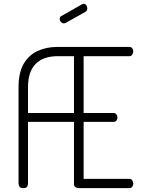

<svg xmlns="http://www.w3.org/2000/svg" viewBox="-20 -974 736 994"><path d="M100 0Q86 0 81 -7.5Q76 -15 76 -26V-522Q76 -598 102.5 -643.5Q129 -689 174.5 -710Q220 -731 276 -731H649Q660 -731 665 -723.5Q670 -716 670 -708Q670 -699 664.5 -691Q659 -683 649 -683H413V-389H567Q577 -389 582.5 -382Q588 -375 588 -365Q588 -357 583 -350Q578 -343 567 -343H413V-48H649Q659 -48 664.5 -40.5Q670 -33 670 -23Q670 -15 665 -7.5Q660 0 649 0H387Q378 0 370.5 -5.5Q363 -11 363 -21V-343H125V-26Q125 -15 120.5 -7.5Q116 0 100 0ZM125 -389H363V-683H276Q205 -683 165 -643.5Q125 -604 125 -522ZM311 -853Q303 -853 296 -860Q289 -867 289 -876Q289 -887 298 -891L405 -952Q409 -954 413 -954Q422 -954 427 -947Q432 -940 432 -931Q432 -918 421 -912L321 -856Q319 -855 316 -854Q313 -853 311 -853Z"/></svg>

Font: Dosis Light
Style: Regular
Weight: 300
Designer: EdgarTolentino, PabloImpallari, IginoMarini
Foundry: EdgarTolentino, PabloImpallari, IginoMarini
Version: Version 3.001; ttfautohint (v1.8.2)